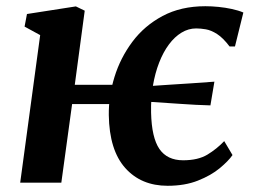

<svg xmlns="http://www.w3.org/2000/svg" viewBox="-20 -588 815 618"><path d="M45 0 109.3 -475 59.1 -502.4 66.8 -542.9 224.2 -567.4 252.7 -553.6 220.7 -315.1H381L372.7 -253.1H212.1L177.4 0ZM519.5 10Q434.1 10 383 -47.4Q331.9 -104.8 330.2 -217.3Q329.4 -278.3 348.4 -339.9Q367.3 -401.5 406 -453.4Q444.7 -505.3 503.5 -536.6Q562.3 -568 641 -568Q660.8 -568 683.1 -565.8Q705.4 -563.6 726.5 -559Q747.5 -554.5 763.3 -547.7L736.3 -438.5H718.9Q697.8 -466.3 678.7 -478.5Q659.6 -490.7 642.7 -493.6Q625.8 -496.5 611.3 -496.5Q586.6 -496.5 564.3 -483Q542 -469.5 523.8 -445Q505.5 -420.5 492.3 -386.6Q479.1 -352.8 472.2 -312Q465.3 -271.2 466.3 -225.6Q468.1 -145 493.1 -108.5Q518.2 -72.1 569.4 -72.1Q617.5 -72.1 647.6 -90.3Q677.6 -108.5 701.7 -133.8L728.4 -88.9Q715.3 -69.9 687.3 -46.6Q659.2 -23.3 617.1 -6.7Q575 10 519.5 10ZM657.3 -248.8Q611 -250 560.1 -253.7Q509.2 -257.3 444.4 -261.4L449.7 -310.2Q489.1 -313.2 525.3 -315.3Q561.5 -317.5 597.1 -319.9Q632.7 -322.3 670.1 -325.1Z"/></svg>

Font: Merriweather Light
Style: Italic
Weight: 300
Italic angle: -7.8°
Designer: Eben Sorkin
Foundry: Eben Sorkin
Version: Version 2.101